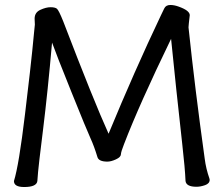

<svg xmlns="http://www.w3.org/2000/svg" viewBox="-20 -738 895 771"><path d="M77 13Q36 13 36 -11Q56 -75 80.5 -280Q105 -485 109.5 -533.5Q114 -582 117 -610Q120 -638 120 -639L119 -663Q119 -688 142 -698.5Q165 -709 183 -709Q201 -709 208.5 -703Q216 -697 234 -652Q357 -331 416 -201Q520 -453 626 -676Q633 -690 639.5 -704Q646 -718 664 -718Q679 -718 696 -712Q742 -696 742 -677Q737 -635 737 -628Q763 -381 802 -101Q807 -61 821 -21L822 -16Q822 -1 803.5 5.5Q785 12 769 12Q728 12 725 -11Q723 -61 712 -158Q686 -391 667 -582Q539 -318 478 -159Q466 -129 465.5 -118Q465 -107 445.5 -98Q426 -89 411 -89Q376 -89 371 -108Q358 -151 343.5 -182.5Q329 -214 267 -368Q205 -522 189 -567Q172 -372 153 -218.5Q134 -65 133 -48.5Q132 -32 130 -11Q127 13 77 13Z"/></svg>

Font: linja waso lili
Style: Bold
Weight: 400
Designer: Fontworks Inc.
Version: Version 1.000;August 6, 2022;FontCreator 14.0.0.2814 64-bit